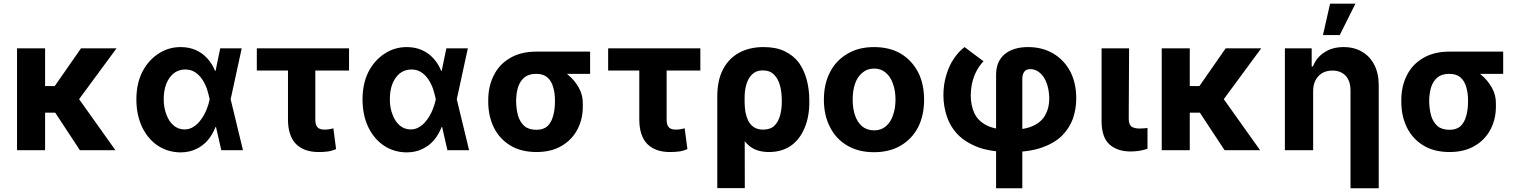

<svg xmlns="http://www.w3.org/2000/svg" viewBox="-20 -805 8139 1029"><path d="M221.7 -545.9Q221.7 -409.2 221.7 0Q184.6 0 71.3 0Q71.3 -136.7 71.3 -545.9Q109.4 -545.9 221.7 -545.9ZM604.5 -545.9Q541 -459 350.6 -201.2Q311.5 -201.2 195.3 -201.2Q191.4 -237.3 177.7 -343.8Q201.2 -343.8 273.4 -343.8Q308.6 -394.5 414.1 -545.9Q461.9 -545.9 604.5 -545.9ZM408.2 0Q372.1 -54.7 263.7 -219.7Q294.9 -238.3 388.7 -294.9Q441.4 -220.7 598.6 0Q551.8 0 408.2 0Z M946.3 11.7Q877.9 10.7 824.2 -25.4Q771.5 -61.5 741.2 -125Q710.9 -189.5 710.9 -272.5Q710.9 -355.5 742.2 -418.9Q774.4 -481.4 828.1 -516.6Q881.8 -552.7 948.2 -552.7Q992.2 -552.7 1028.3 -537.1Q1064.5 -521.5 1090.8 -492.2Q1117.2 -463.9 1132.8 -424.8Q1148.4 -424.8 1178.7 -424.8Q1187.5 -386.7 1215.8 -274.4Q1232.4 -206.1 1282.2 0Q1252.9 0 1166 0Q1150.4 -68.4 1103.5 -274.4Q1097.7 -300.8 1088.9 -329.1Q1079.1 -356.4 1063.5 -379.9Q1047.9 -403.3 1025.4 -418Q1002.9 -432.6 972.7 -432.6Q937.5 -432.6 911.1 -412.1Q885.7 -391.6 871.1 -355.5Q857.4 -320.3 857.4 -273.4Q857.4 -226.6 872.1 -190.4Q885.7 -153.3 910.2 -132.8Q935.5 -111.3 968.8 -111.3Q997.1 -111.3 1019.5 -127Q1042 -141.6 1058.6 -166Q1076.2 -190.4 1086.9 -217.8Q1098.6 -246.1 1103.5 -271.5Q1122.1 -362.3 1160.2 -545.9Q1189.5 -545.9 1275.4 -545.9Q1260.7 -476.6 1215.8 -271.5Q1206.1 -234.4 1178.7 -124Q1167 -124 1134.8 -124Q1120.1 -85.9 1094.7 -54.7Q1069.3 -24.4 1032.2 -6.8Q995.1 11.7 946.3 11.7Z M1850.6 -545.9Q1850.6 -515.6 1850.6 -426.8Q1726.6 -426.8 1356.4 -426.8Q1356.4 -457 1356.4 -545.9Q1479.5 -545.9 1850.6 -545.9ZM1523.4 -545.9Q1559.6 -545.9 1669.9 -545.9Q1669.9 -450.2 1669.9 -165Q1669.9 -143.6 1675.8 -131.8Q1681.6 -120.1 1692.4 -115.2Q1703.1 -110.4 1716.8 -110.4Q1733.4 -110.4 1744.1 -112.3Q1754.9 -114.3 1766.6 -117.2Q1771.5 -80.1 1781.2 -5.9Q1758.8 3.9 1737.3 6.8Q1715.8 9.8 1687.5 9.8Q1609.4 9.8 1566.4 -33.2Q1523.4 -77.1 1523.4 -166Q1523.4 -293 1523.4 -545.9Z M2158.2 11.7Q2089.8 10.7 2036.1 -25.4Q1983.4 -61.5 1953.1 -125Q1922.9 -189.5 1922.9 -272.5Q1922.9 -355.5 1954.1 -418.9Q1986.3 -481.4 2040 -516.6Q2093.8 -552.7 2160.2 -552.7Q2204.1 -552.7 2240.2 -537.1Q2276.4 -521.5 2302.7 -492.2Q2329.1 -463.9 2344.7 -424.8Q2360.4 -424.8 2390.6 -424.8Q2399.4 -386.7 2427.7 -274.4Q2444.3 -206.1 2494.1 0Q2464.8 0 2377.9 0Q2362.3 -68.4 2315.4 -274.4Q2309.6 -300.8 2300.8 -329.1Q2291 -356.4 2275.4 -379.9Q2259.8 -403.3 2237.3 -418Q2214.8 -432.6 2184.6 -432.6Q2149.4 -432.6 2123 -412.1Q2097.7 -391.6 2083 -355.5Q2069.3 -320.3 2069.3 -273.4Q2069.3 -226.6 2084 -190.4Q2097.7 -153.3 2122.1 -132.8Q2147.5 -111.3 2180.7 -111.3Q2209 -111.3 2231.4 -127Q2253.9 -141.6 2270.5 -166Q2288.1 -190.4 2298.8 -217.8Q2310.5 -246.1 2315.4 -271.5Q2334 -362.3 2372.1 -545.9Q2401.4 -545.9 2487.3 -545.9Q2472.7 -476.6 2427.7 -271.5Q2418 -234.4 2390.6 -124Q2378.9 -124 2346.7 -124Q2332 -85.9 2306.6 -54.7Q2281.2 -24.4 2244.1 -6.8Q2207 11.7 2158.2 11.7Z M2596.7 -258.8Q2596.7 -261.7 2596.7 -269.5Q2596.7 -343.8 2627 -402.3Q2656.2 -460.9 2713.9 -494.1Q2771.5 -528.3 2853.5 -528.3Q2865.2 -522.5 2876 -505.9Q2886.7 -489.3 2903.3 -472.7Q2920.9 -456.1 2951.2 -446.3Q2990.2 -433.6 3024.4 -404.3Q3059.6 -375 3082 -335Q3104.5 -294.9 3103.5 -249Q3103.5 -245.1 3103.5 -238.3Q3104.5 -168.9 3075.2 -112.3Q3045.9 -55.7 2990.2 -23.4Q2934.6 9.8 2855.5 9.8Q2772.5 9.8 2714.8 -25.4Q2657.2 -60.5 2627 -121.1Q2596.7 -182.6 2596.7 -258.8ZM2746.1 -269.5Q2746.1 -266.6 2746.1 -258.8Q2747.1 -217.8 2756.8 -183.6Q2767.6 -149.4 2791 -128.9Q2814.5 -109.4 2855.5 -109.4Q2892.6 -109.4 2914.1 -128.9Q2935.5 -149.4 2944.3 -183.6Q2954.1 -217.8 2954.1 -258.8Q2954.1 -262.7 2954.1 -269.5Q2954.1 -307.6 2944.3 -338.9Q2935.5 -371.1 2913.1 -390.6Q2891.6 -409.2 2853.5 -409.2Q2814.5 -409.2 2791 -390.6Q2767.6 -371.1 2756.8 -338.9Q2747.1 -307.6 2746.1 -269.5ZM3142.6 -528.3Q3142.6 -499 3142.6 -409.2Q3070.3 -409.2 2853.5 -409.2Q2853.5 -439.5 2853.5 -528.3Q2925.8 -528.3 3142.6 -528.3Z M3733.4 -545.9Q3733.4 -515.6 3733.4 -426.8Q3609.4 -426.8 3239.3 -426.8Q3239.3 -457 3239.3 -545.9Q3362.3 -545.9 3733.4 -545.9ZM3406.2 -545.9Q3442.4 -545.9 3552.7 -545.9Q3552.7 -450.2 3552.7 -165Q3552.7 -143.6 3558.6 -131.8Q3564.5 -120.1 3575.2 -115.2Q3585.9 -110.4 3599.6 -110.4Q3616.2 -110.4 3627 -112.3Q3637.7 -114.3 3649.4 -117.2Q3654.3 -80.1 3664.1 -5.9Q3641.6 3.9 3620.1 6.8Q3598.6 9.8 3570.3 9.8Q3492.2 9.8 3449.2 -33.2Q3406.2 -77.1 3406.2 -166Q3406.2 -293 3406.2 -545.9Z M3824.2 203.1Q3824.2 80.1 3824.2 -288.1Q3824.2 -374 3854.5 -432.6Q3885.7 -492.2 3941.4 -522.5Q3997.1 -552.7 4072.3 -552.7Q4139.6 -552.7 4185.5 -530.3Q4232.4 -507.8 4261.7 -468.8Q4290 -428.7 4303.7 -377Q4317.4 -325.2 4317.4 -266.6Q4317.4 -263.7 4317.4 -256.8Q4317.4 -176.8 4291 -117.2Q4265.6 -56.6 4217.8 -23.4Q4168.9 9.8 4101.6 9.8Q4038.1 9.8 3999 -20.5Q3960 -51.8 3937.5 -105.5Q3916 -160.2 3903.3 -232.4Q3925.8 -241.2 3970.7 -257.8Q3970.7 -233.4 3974.6 -207Q3979.5 -180.7 3989.3 -159.2Q4000 -137.7 4019.5 -124Q4039.1 -110.4 4070.3 -110.4Q4109.4 -110.4 4130.9 -131.8Q4152.3 -153.3 4161.1 -187.5Q4169.9 -221.7 4169.9 -256.8Q4169.9 -260.7 4169.9 -266.6Q4169.9 -310.5 4160.2 -346.7Q4150.4 -383.8 4127.9 -405.3Q4106.4 -427.7 4067.4 -427.7Q4032.2 -427.7 4010.7 -406.2Q3989.3 -385.7 3979.5 -350.6Q3969.7 -316.4 3970.7 -274.4Q3970.7 -115.2 3971.7 203.1Q3934.6 203.1 3824.2 203.1Z M4664.1 10.7Q4581.1 10.7 4521.5 -24.4Q4460.9 -59.6 4428.7 -123Q4395.5 -186.5 4395.5 -270.5Q4395.5 -355.5 4428.7 -418.9Q4460.9 -481.4 4521.5 -516.6Q4581.1 -552.7 4664.1 -552.7Q4747.1 -552.7 4807.6 -517.6Q4867.2 -481.4 4900.4 -418Q4932.6 -355.5 4932.6 -270.5Q4932.6 -186.5 4900.4 -123Q4867.2 -59.6 4806.6 -24.4Q4747.1 10.7 4664.1 10.7ZM4665 -106.4Q4702.1 -106.4 4727.5 -127.9Q4752.9 -149.4 4765.6 -186.5Q4779.3 -223.6 4779.3 -271.5Q4779.3 -319.3 4765.6 -356.4Q4752.9 -393.6 4727.5 -415Q4702.1 -437.5 4665 -437.5Q4627 -437.5 4601.6 -415Q4575.2 -393.6 4562.5 -356.4Q4549.8 -319.3 4549.8 -271.5Q4549.8 -223.6 4562.5 -186.5Q4575.2 -149.4 4600.6 -127.9Q4627 -106.4 4665 -106.4Z M5318.4 204.1Q5318.4 52.7 5318.4 -404.3Q5318.4 -475.6 5364.3 -514.6Q5411.1 -552.7 5490.2 -552.7Q5565.4 -552.7 5624 -518.6Q5682.6 -484.4 5715.8 -421.9Q5748 -360.4 5748 -277.3Q5748 -221.7 5730.5 -169.9Q5711.9 -118.2 5670.9 -77.1Q5629.9 -37.1 5562.5 -13.7Q5495.1 9.8 5396.5 9.8Q5294.9 9.8 5225.6 -14.6Q5157.2 -40 5115.2 -82Q5073.2 -125 5054.7 -180.7Q5036.1 -235.4 5036.1 -294.9Q5036.1 -353.5 5051.8 -403.3Q5066.4 -453.1 5091.8 -490.2Q5117.2 -528.3 5149.4 -552.7Q5182.6 -527.3 5251 -476.6Q5229.5 -454.1 5214.8 -426.8Q5200.2 -399.4 5191.4 -366.2Q5183.6 -334 5182.6 -294.9Q5182.6 -242.2 5201.2 -200.2Q5219.7 -158.2 5266.6 -133.8Q5313.5 -109.4 5396.5 -109.4Q5471.7 -109.4 5517.6 -130.9Q5563.5 -152.3 5583 -190.4Q5603.5 -227.5 5603.5 -277.3Q5602.5 -323.2 5589.8 -358.4Q5577.1 -394.5 5553.7 -414.1Q5531.2 -434.6 5501 -434.6Q5480.5 -434.6 5469.7 -420.9Q5459 -406.2 5459 -382.8Q5459 -187.5 5459 204.1Q5423.8 204.1 5318.4 204.1Z M5883.8 -545.9Q5920.9 -545.9 6031.2 -545.9Q6030.3 -452.1 6029.3 -170.9Q6029.3 -137.7 6043.9 -127Q6058.6 -116.2 6086.9 -116.2Q6100.6 -116.2 6111.3 -117.2Q6121.1 -118.2 6129.9 -119.1Q6129.9 -82 6129.9 -7.8Q6110.4 -1 6087.9 2.9Q6064.5 6.8 6040 6.8Q5968.8 6.8 5926.8 -30.3Q5884.8 -67.4 5883.8 -152.3Q5883.8 -283.2 5883.8 -545.9Z M6356.4 -545.9Q6356.4 -409.2 6356.4 0Q6319.3 0 6206.1 0Q6206.1 -136.7 6206.1 -545.9Q6244.1 -545.9 6356.4 -545.9ZM6739.3 -545.9Q6675.8 -459 6485.4 -201.2Q6446.3 -201.2 6330.1 -201.2Q6326.2 -237.3 6312.5 -343.8Q6335.9 -343.8 6408.2 -343.8Q6443.4 -394.5 6548.8 -545.9Q6596.7 -545.9 6739.3 -545.9ZM6543 0Q6506.8 -54.7 6398.4 -219.7Q6429.7 -238.3 6523.4 -294.9Q6576.2 -220.7 6733.4 0Q6686.5 0 6543 0Z M7017.6 -315.4Q7017.6 -236.3 7017.6 0Q6979.5 0 6866.2 0Q6866.2 -136.7 6866.2 -545.9Q6902.3 -545.9 7009.8 -545.9Q7009.8 -521.5 7009.8 -449.2Q7011.7 -449.2 7016.6 -449.2Q7035.2 -497.1 7078.1 -524.4Q7120.1 -552.7 7180.7 -552.7Q7238.3 -552.7 7280.3 -527.3Q7322.3 -502.9 7345.7 -457Q7369.1 -411.1 7369.1 -347.7Q7369.1 -163.1 7369.1 204.1Q7331.1 204.1 7217.8 204.1Q7217.8 73.2 7217.8 -320.3Q7217.8 -370.1 7192.4 -398.4Q7166 -426.8 7121.1 -426.8Q7090.8 -426.8 7067.4 -414.1Q7043.9 -400.4 7030.3 -375Q7017.6 -350.6 7017.6 -315.4ZM7070.3 -617.2Q7080.1 -659.2 7108.4 -785.2Q7142.6 -785.2 7244.1 -785.2Q7222.7 -743.2 7160.2 -617.2Q7137.7 -617.2 7070.3 -617.2Z M7490.2 -258.8Q7490.2 -261.7 7490.2 -269.5Q7490.2 -343.8 7520.5 -402.3Q7549.8 -460.9 7607.4 -494.1Q7665 -528.3 7747.1 -528.3Q7758.8 -522.5 7769.5 -505.9Q7780.3 -489.3 7796.9 -472.7Q7814.5 -456.1 7844.7 -446.3Q7883.8 -433.6 7918 -404.3Q7953.1 -375 7975.6 -335Q7998 -294.9 7997.1 -249Q7997.1 -245.1 7997.1 -238.3Q7998 -168.9 7968.8 -112.3Q7939.5 -55.7 7883.8 -23.4Q7828.1 9.8 7749 9.8Q7666 9.8 7608.4 -25.4Q7550.8 -60.5 7520.5 -121.1Q7490.2 -182.6 7490.2 -258.8ZM7639.6 -269.5Q7639.6 -266.6 7639.6 -258.8Q7640.6 -217.8 7650.4 -183.6Q7661.1 -149.4 7684.6 -128.9Q7708 -109.4 7749 -109.4Q7786.1 -109.4 7807.6 -128.9Q7829.1 -149.4 7837.9 -183.6Q7847.7 -217.8 7847.7 -258.8Q7847.7 -262.7 7847.7 -269.5Q7847.7 -307.6 7837.9 -338.9Q7829.1 -371.1 7806.6 -390.6Q7785.2 -409.2 7747.1 -409.2Q7708 -409.2 7684.6 -390.6Q7661.1 -371.1 7650.4 -338.9Q7640.6 -307.6 7639.6 -269.5ZM8036.1 -528.3Q8036.1 -499 8036.1 -409.2Q7963.9 -409.2 7747.1 -409.2Q7747.1 -439.5 7747.1 -528.3Q7819.3 -528.3 8036.1 -528.3Z"/></svg>

Font: DeepSea
Style: Bold
Weight: 700
Designer: Stem
Version: Version 3.019;git-0a5106e0b